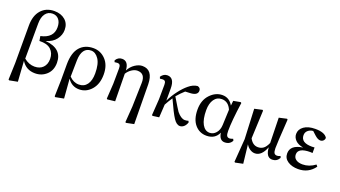

<svg xmlns="http://www.w3.org/2000/svg" viewBox="-75 -1522 4321 2441"><g transform="rotate(20 2085.5 -301.5)"><path d="M196.3 -592.8 194.3 -119.1Q262.7 -63.5 337.9 -63.5Q410.2 -63.5 451.7 -106.4Q493.2 -149.4 493.2 -221.7Q493.2 -300.8 442.9 -348.1Q392.6 -395.5 287.1 -391.6L276.4 -454.1Q444.3 -490.2 444.3 -631.8Q444.3 -699.2 412.6 -737.3Q380.9 -775.4 327.1 -775.4Q266.6 -775.4 231.4 -727.5Q196.3 -679.7 196.3 -592.8ZM93.8 -22.5V-529.3Q93.8 -664.1 160.2 -739.3Q226.6 -814.5 337.9 -814.5Q427.7 -814.5 484.4 -765.6Q541 -716.8 541 -632.8Q541 -563.5 495.6 -502.9Q450.2 -442.4 360.4 -418Q591.8 -398.4 591.8 -206.1Q591.8 -104.5 527.8 -44.9Q463.9 14.6 373 14.6Q252 14.6 188.5 -86.9L207 189.5L95.7 210.9L85.9 203.1Z M945.3 -42Q1016.6 -42 1055.7 -95.7Q1094.7 -149.4 1094.7 -246.1Q1094.7 -374 1051.3 -438Q1007.8 -502 948.2 -502Q886.7 -502 854 -456.5Q821.3 -411.1 819.3 -325.2Q817.4 -144.5 815.4 -101.6Q873 -42 945.3 -42ZM715.8 -18.6V-234.4Q716.8 -388.7 783.2 -464.8Q849.6 -541 965.8 -541Q1063.5 -541 1132.3 -468.3Q1201.2 -395.5 1201.2 -268.6Q1201.2 -139.6 1133.3 -62.5Q1065.4 14.6 969.7 14.6Q870.1 14.6 811.5 -72.3L832 189.5L719.7 210.9L710 203.1Z M1775.4 -346.7 1781.2 189.5 1675.8 210.9 1667 203.1 1682.6 -11.7 1691.4 -334Q1695.3 -462.9 1588.9 -462.9Q1551.8 -462.9 1512.7 -437Q1473.6 -411.1 1449.2 -371.1L1454.1 0L1351.6 11.7L1342.8 3.9L1355.5 -203.1L1357.4 -409.2Q1357.4 -441.4 1347.7 -455.1Q1337.9 -468.8 1313.5 -468.8Q1307.6 -468.8 1293.5 -466.8Q1279.3 -464.8 1276.4 -464.8L1269.5 -487.3Q1299.8 -538.1 1354.5 -538.1Q1441.4 -538.1 1448.2 -415Q1478.5 -473.6 1529.8 -507.3Q1581.1 -541 1627.9 -541Q1771.5 -541 1775.4 -346.7Z M2415 -85.9 2423.8 -66.4Q2410.2 -26.4 2385.7 -5.9Q2361.3 14.6 2333 14.6Q2288.1 14.6 2246.6 -47.4Q2205.1 -109.4 2126 -284.2Q2090.8 -232.4 2060.5 -175.8Q2054.7 -61.5 2049.8 0L1963.9 11.7L1954.1 3.9L1968.8 -213.9L1970.7 -409.2Q1970.7 -441.4 1960.9 -455.1Q1951.2 -468.8 1926.8 -468.8Q1920.9 -468.8 1906.2 -466.8Q1891.6 -464.8 1890.6 -464.8L1881.8 -488.3Q1916 -538.1 1966.8 -538.1Q2062.5 -538.1 2062.5 -393.6V-230.5Q2100.6 -308.6 2152.8 -377Q2205.1 -445.3 2256.8 -487.3Q2313.5 -535.2 2373 -541Q2415 -532.2 2415 -492.2Q2415 -432.6 2326.2 -424.8L2248 -420.9Q2199.2 -377.9 2151.4 -321.3Q2238.3 -175.8 2257.8 -148.4Q2313.5 -81.1 2364.3 -78.1Q2393.6 -78.1 2415 -85.9Z M2841.8 -184.6 2850.6 -393.6Q2809.6 -490.2 2720.7 -490.2Q2655.3 -490.2 2617.7 -436Q2580.1 -381.8 2580.1 -291Q2580.1 -167 2617.7 -100.6Q2655.3 -34.2 2717.8 -34.2Q2767.6 -34.2 2803.2 -75.7Q2838.9 -117.2 2841.8 -184.6ZM3027.3 -65.4 3038.1 -43Q3008.8 14.6 2939.5 14.6Q2867.2 14.6 2853.5 -85Q2808.6 14.6 2692.4 14.6Q2596.7 14.6 2535.2 -57.6Q2473.6 -129.9 2473.6 -260.7Q2473.6 -387.7 2546.4 -464.4Q2619.1 -541 2710.9 -541Q2804.7 -541 2855.5 -452.1L2862.3 -518.6L2957 -536.1L2968.8 -528.3Q2932.6 -272.5 2932.6 -138.7Q2932.6 -90.8 2943.8 -72.3Q2955.1 -53.7 2981.4 -53.7Q2998 -53.7 3027.3 -65.4Z M3668 -65.4 3676.8 -43Q3644.5 14.6 3582 14.6Q3497.1 14.6 3489.3 -119.1Q3437.5 14.6 3347.7 14.6Q3313.5 14.6 3281.2 -6.3Q3249 -27.3 3227.5 -63.5L3255.9 189.5L3152.3 210.9L3142.6 203.1L3166 -110.4L3147.5 -515.6L3252.9 -539.1L3261.7 -530.3Q3246.1 -181.6 3245.1 -151.4Q3286.1 -72.3 3357.4 -72.3Q3399.4 -72.3 3430.7 -95.2Q3461.9 -118.2 3487.3 -175.8L3479.5 -515.6L3584 -539.1L3593.8 -530.3Q3571.3 -187.5 3572.3 -136.7Q3573.2 -88.9 3585 -71.3Q3596.7 -53.7 3624 -53.7Q3642.6 -53.7 3668 -65.4Z M4134.8 -120.1 4153.3 -97.7Q4072.3 14.6 3932.6 14.6Q3847.7 14.6 3791.5 -22.9Q3735.4 -60.5 3735.4 -126Q3735.4 -241.2 3900.4 -264.6Q3829.1 -277.3 3793.5 -314Q3757.8 -350.6 3757.8 -397.5Q3757.8 -460.9 3814.5 -501Q3871.1 -541 3966.8 -541Q4093.8 -541 4129.9 -480.5Q4131.8 -458 4115.2 -440.9Q4098.6 -423.8 4073.2 -423.8Q4040 -423.8 3997.1 -462.9L3949.2 -506.8Q3908.2 -503.9 3879.9 -479Q3851.6 -454.1 3851.6 -415Q3851.6 -313.5 4001 -313.5Q4015.6 -313.5 4037.1 -315.4V-240.2Q4025.4 -242.2 4007.8 -242.2Q3842.8 -242.2 3842.8 -151.4Q3842.8 -108.4 3875.5 -84.5Q3908.2 -60.5 3965.8 -60.5Q4054.7 -60.5 4134.8 -120.1Z"/></g></svg>

Font: GenYoMin TW TTF SemiBold
Style: Regular
Weight: 600
Version: Version 1.300